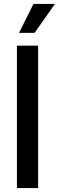

<svg xmlns="http://www.w3.org/2000/svg" viewBox="-20 -961 301 981"><path d="M174.8 -727.5V0H66.4V-727.5ZM77.1 -793 150.9 -940.9H260.7L156.7 -793Z"/></svg>

Font: Inter Display Medium
Style: Regular
Weight: 500
Designer: Rasmus Andersson
Foundry: rsms
Version: Version 4.001;git-9221beed3